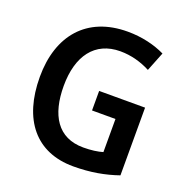

<svg xmlns="http://www.w3.org/2000/svg" viewBox="-131 -842 932 970"><g transform="rotate(20 335.0 -357.0)"><path d="M359 -393V-288H485V-110C458 -102 423 -97 381 -97C243 -97 182 -200 182 -356C182 -517 255 -618 392 -618C451 -618 506 -602 554 -577L595 -680C539 -707 470 -724 393 -724C174 -724 53 -580 53 -358C53 -128 165 10 366 10C457 10 534 -4 606 -29V-393Z"/></g></svg>

Font: Noto Sans Lao Looped SemiCondensed SemiBold
Style: Regular
Weight: 600
Width: 4
Designer: Mark Frömberg, Ben Mitchell
Foundry: The Fontpad Ltd
Version: Version 1.002